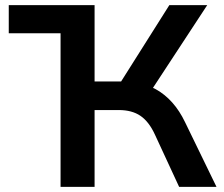

<svg xmlns="http://www.w3.org/2000/svg" viewBox="-20 -725 869 745"><path d="M14 -596V-705H347V-596ZM215 0V-705H347V-409H463L438 -390L637 -705H784L561 -365L507 -404Q550 -398 585 -378.5Q620 -359 648.5 -327Q677 -295 698 -251L820 0H675L581 -203Q558 -253 525 -275.5Q492 -298 441 -298H347V0Z"/></svg>

Font: Nunito Sans 10pt
Style: Bold
Weight: 700
Designer: Vernon Adams
Foundry: Vernon Adams
Version: Version 3.101;gftools[0.9.27]